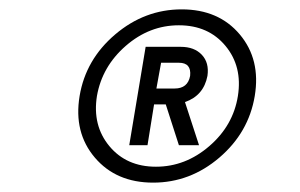

<svg xmlns="http://www.w3.org/2000/svg" viewBox="-20 -730 640 410"><path d="M448.5 -393.5Q386 -340 307 -340Q228 -340 182.5 -393.5Q137 -447 150 -525Q163 -603 226 -656.5Q289 -710 368 -710Q447 -710 492 -656.5Q537 -603 524 -525Q511 -447 448.5 -393.5ZM187 -525Q177 -462 213.5 -418Q250 -374 313 -374Q376 -374 427 -418Q478 -462 488 -525Q498 -588 461.5 -632Q425 -676 362 -676Q299 -676 248.5 -632Q198 -588 187 -525ZM314 -541H353Q381 -541 386 -568Q389 -596 362 -596H324ZM256 -420 291 -630H366Q395 -630 411 -613Q427 -596 423 -568Q415 -526 375 -512L405 -420H362L334 -507H309L295 -420Z"/></svg>

Font: CommitMono
Style: Italic
Weight: 400
Monospace: yes
Designer: Eigil Nikolajsen
Foundry: Eigil Nikolajsen
Version: Version 1.143